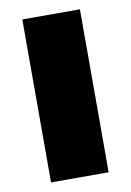

<svg xmlns="http://www.w3.org/2000/svg" viewBox="-71 -626 459 673"><g transform="rotate(-10 158.5 -290.0)"><path d="M56 0H261V-580H56Z"/></g></svg>

Font: Bounded
Style: Bold
Weight: 700
Designer: Vlad Churkin
Version: Version 3.0